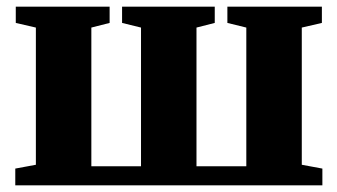

<svg xmlns="http://www.w3.org/2000/svg" viewBox="-20 -558 1016 578"><path d="M26 0V-50.5L88 -62V-475L27.5 -489V-538H310V-489L255 -475V-57.5H404.5V-475L347.5 -489V-538H626.5V-489L571.5 -475V-57.5H721.5V-475L664.5 -489V-538H949V-489L888.5 -475V-62L950.5 -50.5V0Z"/></svg>

Font: Merriweather 60pt Black
Style: Regular
Weight: 900
Version: Version 2.100